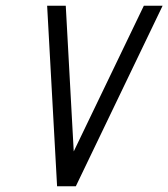

<svg xmlns="http://www.w3.org/2000/svg" viewBox="-20 -650 587 670"><path d="M547.4 -629.9 244.6 0H179.2L144.5 -629.9H209.5L237.3 -121.6L481.9 -629.9Z"/></svg>

Font: Fibel Nord
Style: Italic
Weight: 400
Designer: Peter Wiegel
Foundry: Peter Wioegel
Version: Version 000.000